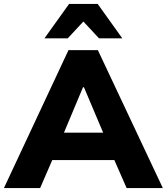

<svg xmlns="http://www.w3.org/2000/svg" viewBox="-42 -961 852 981"><path d="M-22 0 308 -705H458L790 0H605L520 -194L591 -143H177L247 -194L163 0ZM382 -515 265 -236 237 -283H530L505 -236L387 -515ZM185 -765 311 -941H457L583 -765H464L384 -851L304 -765Z"/></svg>

Font: Mulish ExtraLight Black
Style: Regular
Weight: 900
Version: Version 3.603